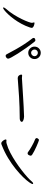

<svg xmlns="http://www.w3.org/2000/svg" viewBox="1144 -1830 653 2980"><g transform="rotate(90 1470.0 -339.5)"><path d="M896 -549Q896 -509 868 -480.5Q840 -452 799 -452Q759 -452 731 -480.5Q703 -509 703 -549Q703 -590 731 -618Q759 -646 799 -646Q840 -646 868 -618Q896 -590 896 -549ZM852 -549Q852 -571 836 -586Q820 -601 799 -601Q778 -601 763 -586Q748 -571 748 -549Q748 -529 763 -512.5Q778 -496 799 -496Q820 -496 836 -512.5Q852 -529 852 -549ZM890 -141Q890 -123 874 -112Q858 -101 846 -101Q830 -101 823 -115Q782 -193 744.5 -259.5Q707 -326 666.5 -388.5Q626 -451 576 -515Q568 -526 568 -536Q568 -552 582.5 -557.5Q597 -563 603 -563Q616 -563 625 -551Q678 -485 725.5 -417.5Q773 -350 810 -292Q847 -234 868.5 -193.5Q890 -153 890 -141ZM102 -61Q95 -61 95 -68Q95 -82 116 -106Q167 -164 207 -228Q247 -292 275.5 -351Q304 -410 319 -452.5Q334 -495 334 -509Q334 -521 330.5 -528Q327 -535 327 -540Q327 -543 328 -545Q331 -549 339 -549Q348 -549 365.5 -544Q383 -539 397.5 -529.5Q412 -520 412 -506Q412 -496 406 -478Q382 -407 347.5 -344Q313 -281 274.5 -229Q236 -177 200.5 -139.5Q165 -102 138.5 -81.5Q112 -61 102 -61Z M1790 -387Q1802 -387 1821 -383Q1840 -379 1855.5 -371Q1871 -363 1871 -351Q1871 -338 1854.5 -329Q1838 -320 1821 -320Q1641 -319 1485 -309.5Q1329 -300 1213 -290Q1207 -289 1202 -289Q1197 -289 1192 -289Q1171 -289 1159 -300Q1147 -311 1142 -323.5Q1137 -336 1137 -341Q1137 -357 1152 -357Q1159 -357 1169.5 -355.5Q1180 -354 1190 -354H1194Q1334 -362 1484.5 -372Q1635 -382 1787 -387Z M2128 -598Q2139 -618 2154 -618Q2159 -618 2186 -607.5Q2213 -597 2249.5 -581Q2286 -565 2322 -546.5Q2358 -528 2380 -513Q2396 -503 2396 -489Q2396 -479 2386.5 -460.5Q2377 -442 2358 -442Q2349 -442 2341 -448Q2327 -459 2302 -475Q2277 -491 2247.5 -507.5Q2218 -524 2190.5 -537.5Q2163 -551 2143 -558Q2123 -566 2123 -582Q2123 -592 2128 -598ZM2235 -42Q2216 -33 2203 -33Q2191 -33 2177 -46Q2163 -59 2153.5 -75.5Q2144 -92 2144 -102Q2144 -108 2148 -111Q2153 -114 2157 -114Q2161 -114 2166 -113Q2171 -112 2179 -112Q2184 -112 2192 -113Q2200 -114 2210 -117Q2276 -135 2349 -173Q2422 -211 2493 -258Q2564 -305 2625 -352.5Q2686 -400 2728.5 -438.5Q2771 -477 2787 -497Q2812 -528 2828 -528Q2836 -528 2836 -519Q2836 -505 2808 -465Q2780 -425 2727 -370.5Q2674 -316 2600 -256Q2526 -196 2434 -140Q2342 -84 2235 -42Z"/></g></svg>

Font: Moon Stars Kai HW
Style: Regular
Weight: 400
Designer: GuiWonder
Version: Version 1.101